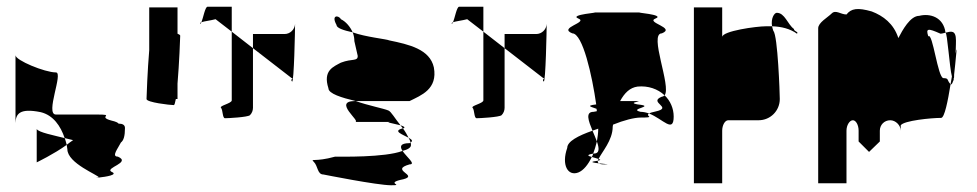

<svg xmlns="http://www.w3.org/2000/svg" viewBox="-20 -732 2900 570"><path d="M26 -367C27 -393 37 -412 101 -399C138 -390 160 -358 172 -322C181 -320 188 -318 197 -316C190 -311 184 -307 178 -302C179 -298 179 -293 180 -289C180 -247 273 -212 274 -205C293 -207 333 -213 311 -222C290 -234 371 -249 330 -267C310 -267 330 -291 339 -309C347 -315 351 -328 351 -352C351 -361 344 -365 332 -365C330 -368 324 -371 311 -374C266 -386 326 -392 267 -392H146C113 -392 169 -517 146 -517C113 -517 26 -553 26 -568ZM89 -250C89 -250 141 -275 178 -302C176 -309 175 -315 172 -322C141 -330 94 -339 89 -349ZM274 -205C267 -204 262 -204 267 -204C272 -204 274 -204 274 -204Z M415 -438C415 -428 485 -420 496 -420C498 -420 500 -427 502 -438H507V-484C512 -542 515 -620 515 -626C515 -628 512 -630 507 -632V-710H423V-583C418 -525 415 -444 415 -438Z M574 -662C575 -661 577 -663 578 -666C575 -665 573 -663 574 -662ZM578 -666C586 -669 605 -671 620 -675L668 -638V-712H596C589 -712 583 -678 578 -666ZM596 -694ZM636 -412C642 -406 640 -381 648 -381C657 -381 715 -384 722 -390C728 -396 731 -404 731 -412V-589L668 -638V-434C668 -425 630 -418 636 -412ZM731 -589 846 -500C854 -500 840 -497 847 -490C853 -484 856 -647 856 -661C855 -644 841 -631 825 -631H731ZM856 -661C856 -661 856 -662 856 -662C856 -662 856 -662 856 -662Z M912 -251C924 -239 922 -214 940 -214C940 -214 1100 -182 1141 -182C1184 -182 1118 -188 1178 -200C1224 -212 1135 -227 1196 -244C1216 -244 1187 -266 1175 -284C1123 -264 990 -267 975 -267C914 -250 900 -263 912 -251ZM955 -470C955 -454 994 -442 1036 -432H1196C1230 -449 1280 -467 1268 -532C1256 -586 1194 -600 1136 -612C1128 -616 1065 -622 1027 -636C1031 -626 1032 -617 1032 -610L1042 -566C1042 -549 1026 -559 992 -546C970 -534 938 -523 955 -470ZM979 -658C979 -649 999 -642 1027 -636C1020 -652 1007 -668 992 -675C986 -687 962 -689 979 -658ZM1034 -370H1141C1119 -370 1146 -366 1169 -360C1152 -381 1141 -401 1133 -404C1119 -410 1072 -419 1036 -432H1034C966 -432 1054 -370 1034 -370ZM1169 -360C1171 -357 1174 -354 1176 -351H1178C1184 -354 1179 -357 1169 -360ZM1175 -284C1191 -288 1200 -294 1200 -301C1200 -303 1200 -306 1199 -309C1198 -308 1197 -308 1196 -307C1167 -307 1167 -296 1175 -284ZM1176 -351C1144 -343 1175 -333 1193 -323C1189 -331 1183 -342 1176 -351ZM1193 -323C1196 -318 1198 -313 1199 -309C1207 -314 1202 -318 1193 -323Z M1321 -662C1322 -661 1324 -663 1325 -666C1322 -665 1320 -663 1321 -662ZM1325 -666C1333 -669 1352 -671 1367 -675L1415 -638V-712H1343C1336 -712 1330 -678 1325 -666ZM1343 -694ZM1383 -412C1389 -406 1387 -381 1395 -381C1404 -381 1462 -384 1469 -390C1475 -396 1478 -404 1478 -412V-589L1415 -638V-434C1415 -425 1377 -418 1383 -412ZM1478 -589 1593 -500C1601 -500 1587 -497 1594 -490C1600 -484 1603 -647 1603 -661C1602 -644 1588 -631 1572 -631H1478ZM1603 -661C1603 -661 1603 -662 1603 -662C1603 -662 1603 -662 1603 -662Z M1664 -293C1646 -242 1666 -208 1697 -220C1712 -226 1726 -243 1737 -266C1726 -269 1719 -272 1741 -276C1745 -287 1749 -299 1752 -312C1748 -322 1744 -333 1739 -344C1696 -329 1664 -312 1664 -293ZM1679 -633C1710 -633 1738 -507 1750 -422C1715 -418 1739 -414 1751 -409C1751 -407 1752 -404 1752 -402C1750 -401 1746 -401 1742 -400C1717 -400 1727 -373 1739 -344C1745 -346 1750 -348 1756 -350C1756 -337 1754 -324 1752 -312C1759 -292 1761 -276 1742 -276H1741C1740 -272 1739 -269 1737 -266C1743 -264 1752 -262 1757 -260C1766 -280 1799 -315 1799 -356C1799 -358 1800 -360 1800 -362C1832 -375 1863 -383 1882 -383C1930 -383 1893 -387 1907 -395C1899 -398 1890 -400 1882 -400C1842 -409 1931 -416 1873 -422C1834 -429 1911 -432 1855 -432H1821C1834 -456 1850 -472 1873 -475C1904 -478 1933 -468 1953 -449C1974 -475 1905 -633 1945 -633C1987 -650 1896 -665 1926 -677C1957 -689 1858 -695 1882 -695H1742C1767 -695 1667 -689 1697 -677C1727 -665 1636 -650 1679 -633ZM1750 -254C1728 -251 1742 -249 1758 -247C1755 -249 1754 -252 1755 -255C1754 -255 1752 -254 1750 -254ZM1755 -255C1765 -257 1763 -258 1757 -260C1756 -258 1755 -257 1755 -255ZM1758 -247C1761 -245 1765 -244 1773 -244C1796 -244 1776 -245 1758 -247ZM1907 -395C1948 -379 1980 -335 1980 -386C1980 -410 1970 -433 1953 -449C1951 -447 1948 -445 1945 -445C1902 -428 1981 -413 1926 -401C1916 -399 1910 -397 1907 -395Z M2040 -188H2124V-344C2124 -360 2132 -375 2142 -375H2232C2267 -375 2295 -403 2295 -438C2295 -454 2289 -627 2276 -640C2274 -645 2273 -650 2272 -654H2254C2226 -654 2124 -640 2124 -622V-710H2040ZM2272 -654C2300 -653 2325 -647 2346 -632C2352 -638 2337 -638 2337 -646C2318 -660 2310 -694 2286 -694C2279 -694 2268 -678 2272 -654Z M2409 -188H2493V-344C2493 -360 2502 -375 2512 -375C2521 -375 2529 -361 2529 -344V-312L2560 -281L2592 -312V-344C2592 -361 2605 -375 2623 -375C2639 -375 2654 -360 2654 -344V-360C2663 -374 2745 -382 2774 -382C2784 -382 2794 -432 2802 -482C2790 -494 2798 -500 2781 -500C2764 -500 2749 -637 2736 -624C2728 -648 2734 -649 2772 -632C2777 -632 2782 -634 2787 -635C2781 -682 2740 -693 2709 -685C2682 -685 2659 -642 2647 -619C2633 -662 2602 -685 2568 -698C2526 -710 2507 -707 2493 -689C2476 -689 2461 -704 2449 -692C2437 -680 2409 -665 2409 -648ZM2787 -634C2792 -639 2799 -530 2806 -505C2805 -497 2803 -490 2802 -482C2804 -480 2807 -483 2809 -490C2810 -491 2811 -494 2812 -499L2811 -498V-500H2812C2813 -504 2812 -509 2813 -515C2817 -548 2820 -591 2820 -580C2820 -589 2819 -585 2817 -573C2818 -595 2818 -612 2818 -612C2818 -644 2803 -639 2787 -635ZM2812 -500C2812 -500 2812 -499 2812 -499C2812 -499 2812 -500 2812 -500Z"/></svg>

Font: bitstorm
Style: sucn
Weight: 400
Version: Version 0.2